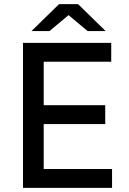

<svg xmlns="http://www.w3.org/2000/svg" viewBox="-20 -907 622 927"><path d="M91 0H521V-91H191V-308H488V-399H191V-609H517V-700H91ZM132 -757H219L311 -834L403 -757H490L357 -887H265Z"/></svg>

Font: Chess Sans Medium
Style: Regular
Weight: 500
Designer: Wolf Bōese
Foundry: Wolf Bōese
Version: Version 7.223;Glyphs 3.3 (3306)